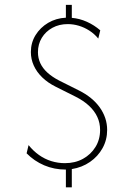

<svg xmlns="http://www.w3.org/2000/svg" viewBox="-20 -708 561 811"><path d="M258.3 83.3V8.3Q209 8.3 166.7 -9.7Q124.3 -27.8 92.4 -60.4L100.7 -95.1Q120.1 -70.8 144.4 -53.5Q168.8 -36.1 196.9 -27.4Q225 -18.8 254.2 -18.8Q297.2 -18.8 330.6 -37.2Q363.9 -55.6 383.3 -87.2Q402.8 -118.8 402.8 -159Q402.8 -188.9 391 -214.2Q379.2 -239.6 356.2 -261.1Q333.3 -282.6 298.6 -300L215.3 -341.7Q181.9 -358.3 158.3 -381.2Q134.7 -404.2 122.6 -431.2Q110.4 -458.3 110.4 -488.2Q110.4 -527.8 130.2 -559.7Q150 -591.7 183.3 -611.5Q216.7 -631.2 258.3 -633.3V-687.5H283.3V-632.6Q316 -629.9 346.9 -616Q377.8 -602.1 403.5 -579.9L395.1 -545.1Q378.5 -565.3 357.3 -578.8Q336.1 -592.4 312.8 -599.3Q289.6 -606.2 266 -606.2Q229.9 -606.2 201.4 -590.6Q172.9 -575 156.6 -548.3Q140.3 -521.5 140.3 -487.5Q140.3 -462.5 150.3 -441Q160.4 -419.4 180.2 -401.4Q200 -383.3 229.2 -368.1L312.5 -326.4Q341.7 -311.8 363.9 -293.8Q386.1 -275.7 401.4 -254.2Q416.7 -232.6 424.7 -208.7Q432.6 -184.7 432.6 -159Q432.6 -117.4 413.2 -82.3Q393.8 -47.2 360.1 -24Q326.4 -0.7 283.3 6.2V83.3Z"/></svg>

Font: Afacad Flux Thin
Style: Regular
Weight: 250
Designer: Kristian Moeller
Foundry: Dicotype
Version: Version 1.100